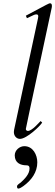

<svg xmlns="http://www.w3.org/2000/svg" viewBox="-20 -823 332 1156"><path d="M64.9 -41.5C64 -37.1 63.5 -32.7 63.5 -28.3C63.5 -3.4 80.6 13.2 100.1 13.2C141.1 13.2 223.6 -65.9 233.9 -85L224.6 -94.2C214.4 -84.5 172.9 -34.7 147.9 -34.7C141.1 -34.7 135.7 -39.6 135.7 -45.4V-47.4C135.7 -48.3 137.7 -61.5 290.5 -772.5C292 -778.3 292.5 -782.7 292.5 -787.1C292.5 -797.4 289.1 -803.2 281.2 -803.2C274.9 -803.2 272.9 -801.8 135.7 -728.5L142.1 -713.4C189.5 -735.8 189 -736.3 199.7 -736.3C207.5 -736.3 210.4 -731.9 210.4 -724.1C210.4 -720.7 209.5 -716.3 208.5 -711.4ZM82.5 299.3C82.5 304.2 83.5 312.5 89.8 312.5C98.6 312.5 111.3 304.2 120.1 297.9C169.4 262.2 204.6 214.4 204.6 154.3C204.6 109.4 178.7 57.1 126.5 57.1C97.7 57.1 68.8 81.5 68.8 112.3C68.8 157.2 102.5 172.4 139.6 172.4C157.7 172.4 157.7 184.6 157.7 192.4C157.7 225.6 127.4 255.4 105.5 275.4C100.6 280.3 82.5 288.6 82.5 299.3Z"/></svg>

Font: Cardo
Style: Italic
Weight: 400
Designer: David J. Perry
Foundry: David J. Perry
Version: Version 0.99